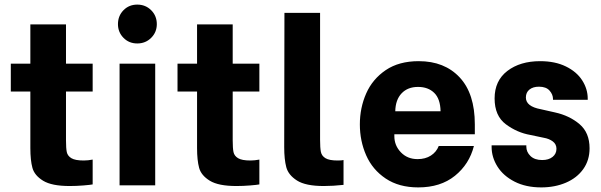

<svg xmlns="http://www.w3.org/2000/svg" viewBox="-20 -806 2615 835"><path d="M267 -408V-196Q267 -161 270.5 -144.5Q274 -128 290.5 -118Q307 -108 344 -108Q363 -108 383 -112V-4Q373 -2 343 0.5Q313 3 283 3Q205 3 167.5 -20Q130 -43 121 -76Q112 -109 112 -162V-408H27V-529H112V-700H267V-529H383V-408Z M500 -529H655V0H500ZM493 -701Q493 -737 517 -761.5Q541 -786 577 -786Q613 -786 637.5 -761.5Q662 -737 662 -701Q662 -666 637.5 -641.5Q613 -617 577 -617Q541 -617 517 -641.5Q493 -666 493 -701Z M992 -408V-196Q992 -161 995.5 -144.5Q999 -128 1015.5 -118Q1032 -108 1069 -108Q1088 -108 1108 -112V-4Q1098 -2 1068 0.5Q1038 3 1008 3Q930 3 892.5 -20Q855 -43 846 -76Q837 -109 837 -162V-408H752V-529H837V-700H992V-529H1108V-408Z M1216 -166 1217 -750H1372V-198Q1372 -163 1375.5 -145.5Q1379 -128 1395.5 -118Q1412 -108 1448 -108Q1467 -108 1474 -110V-2Q1429 3 1388 3Q1309 3 1271.5 -21Q1234 -45 1225 -79Q1216 -113 1216 -166Z M1545 -265Q1545 -337 1572.5 -399.5Q1600 -462 1657.5 -501Q1715 -540 1801 -540Q1913 -540 1979 -469.5Q2045 -399 2045 -265V-222H1695V-214Q1695 -173 1723.5 -143.5Q1752 -114 1796 -114Q1830 -114 1854 -129.5Q1878 -145 1888 -171H2041Q2021 -92 1958.5 -41.5Q1896 9 1799 9Q1715 9 1657.5 -29.5Q1600 -68 1572.5 -130.5Q1545 -193 1545 -265ZM1896 -322Q1895 -376 1868.5 -402Q1842 -428 1798 -428Q1753 -428 1726.5 -400Q1700 -372 1699 -322Z M2118 -167V-174H2269V-168Q2269 -145 2287 -127.5Q2305 -110 2338 -110Q2366 -110 2383 -123.5Q2400 -137 2400 -159Q2400 -179 2384 -191Q2368 -203 2344 -207L2287 -219Q2229 -229 2180 -265.5Q2131 -302 2131 -378Q2131 -455 2186.5 -497.5Q2242 -540 2329 -540Q2394 -540 2441 -517Q2488 -494 2512 -456.5Q2536 -419 2536 -377V-372H2385V-375Q2385 -395 2370 -412Q2355 -429 2324 -429Q2298 -429 2282.5 -416.5Q2267 -404 2267 -382Q2267 -343 2332 -331L2394 -317Q2457 -303 2500.5 -266Q2544 -229 2544 -161Q2544 -109 2516.5 -70.5Q2489 -32 2441 -11.5Q2393 9 2334 9Q2267 9 2218 -16Q2169 -41 2143.5 -81.5Q2118 -122 2118 -167Z"/></svg>

Font: Be Vietnam ExtraBold
Style: Regular
Weight: 800
Designer: Gabriel Lam
Foundry: TypeRant
Version: Version 4.000